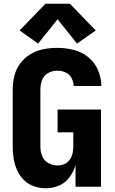

<svg xmlns="http://www.w3.org/2000/svg" viewBox="-20 -999 616 1027"><path d="M226 8Q262 8 296 -6.5Q330 -21 352 -51Q374 -81 384 -116V0H520V-413H288V-291H372V-215Q372 -196 368 -178Q364 -160 352.5 -144Q341 -128 323.5 -121Q306 -114 287 -114Q262 -114 238.5 -127Q215 -140 205.5 -164.5Q196 -189 196 -215V-520Q196 -546 205 -570.5Q214 -595 237 -608Q260 -621 286 -621Q309 -621 330 -612Q351 -603 362.5 -582Q374 -561 374 -539H522Q522 -583 504 -624.5Q486 -666 451 -694Q416 -722 373 -732.5Q330 -743 286 -743Q249 -743 212.5 -736Q176 -729 143.5 -709.5Q111 -690 88.5 -660Q66 -630 57 -593.5Q48 -557 48 -520V-215Q48 -183 53 -151Q58 -119 71.5 -89Q85 -59 108 -36Q131 -13 162 -2.5Q193 8 226 8ZM184 -766 288 -896 392 -766 492 -836 354 -979H223L85 -836Z"/></svg>

Font: Iosevka Sparkle Heavy
Style: Regular
Weight: 900
Designer: Belleve Invis
Foundry: Belleve Invis
Version: Version 4.5.0; ttfautohint (v1.8.3)